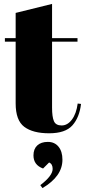

<svg xmlns="http://www.w3.org/2000/svg" viewBox="-20 -671 434 981"><path d="M60 -143V-458H5V-476H60V-605L246 -651V-476H376V-458H246V-121Q246 -74 255.5 -52Q265 -30 295 -30Q325 -30 347.5 -60Q370 -90 377 -142L394 -140Q386 -71 350 -30.5Q314 10 231 10Q148 10 104 -23Q60 -56 60 -143ZM197 290 186 275Q249 227 249 192Q249 167 231 159L200 190Q151 172 151 123Q151 90 170.5 72Q190 54 224.5 54Q259 54 279 78.5Q299 103 299 145Q299 230 197 290Z"/></svg>

Font: SVN-Abril Fatface
Style: Regular
Weight: 400
Designer: Veronika Burian, Jos? Scaglione
Foundry: TypeTogether
Version: Version 1.001